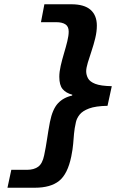

<svg xmlns="http://www.w3.org/2000/svg" viewBox="-20 -728 640 900"><path d="M15 152 33 68H107Q139 68 159 53.5Q179 39 187 0Q195 -38 200.5 -75.5Q206 -113 214 -156Q226 -216 251.5 -243.5Q277 -271 318 -280L319 -284Q289 -292 273.5 -310.5Q258 -329 258 -368Q258 -391 264.5 -419.5Q271 -448 280 -478Q289 -508 295.5 -534.5Q302 -561 302 -580Q302 -604 286.5 -614Q271 -624 244 -624H172L188 -708H314Q375 -708 404.5 -682Q434 -656 434 -608Q434 -580 426.5 -549Q419 -518 409 -488.5Q399 -459 391.5 -434Q384 -409 384 -394Q384 -377 392.5 -361Q401 -345 426.5 -335Q452 -325 504 -324L484 -232Q428 -231 397.5 -219.5Q367 -208 353.5 -191Q340 -174 336 -156Q329 -125 327 -101.5Q325 -78 323 -53.5Q321 -29 314 6Q297 88 257 120Q217 152 143 152Z"/></svg>

Font: Source Code Pro ExtraLight Black
Style: Italic
Weight: 900
Italic angle: -11°
Monospace: yes
Version: Version 1.016;hotconv 1.0.116;makeotfexe 2.5.65601